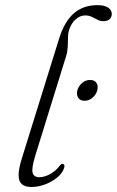

<svg xmlns="http://www.w3.org/2000/svg" viewBox="-20 -738 466 766"><path d="M368 -717.5Q398 -717.5 412 -707.2Q426 -697 426 -683Q426 -670.5 417.8 -662Q409.5 -653.5 392 -653.5Q382 -653.5 373.8 -657Q365.5 -660.5 357.8 -665Q350 -669.5 341 -673Q332 -676.5 320 -676.5Q303.5 -676.5 288.8 -666.2Q274 -656 264.5 -639Q255 -622 252 -602Q251.5 -592.5 251.2 -583.5Q251 -574.5 250.8 -566Q250.5 -557.5 250 -548.8Q249.5 -540 247.8 -530.2Q246 -520.5 242.5 -510L121.5 -119.5Q105 -66 110.2 -48.5Q115.5 -31 136.5 -31Q156.5 -31 178.8 -42.8Q201 -54.5 218 -76.5Q221 -81 224 -82.8Q227 -84.5 230.5 -84Q235 -83.5 236.5 -79.5Q238 -75.5 236 -68.5Q230 -48.5 209.5 -31Q189 -13.5 161.2 -2.8Q133.5 8 105 8Q80.5 8 67.5 -3Q54.5 -14 54.2 -39Q54 -64 67 -105.5L216 -584.5Q237.5 -653 275.2 -685.2Q313 -717.5 368 -717.5ZM317 -336Q299.5 -336 292 -348Q284.5 -360 288.5 -377.5Q293.5 -395 307.5 -407Q321.5 -419 339.5 -419Q357.5 -419 365 -407Q372.5 -395 368 -377.5Q363.5 -360.5 349.2 -348.2Q335 -336 317 -336Z"/></svg>

Font: Fraunces ExtraLight
Style: Italic
Weight: 250
Italic angle: -16°
Version: Version 1.000;[b76b70a41]